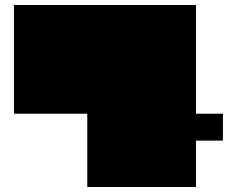

<svg xmlns="http://www.w3.org/2000/svg" viewBox="-20 -750 954 770"><path d="M766 -730V-294H874V-186H766V0H330V-294H36V-730H766Z"/></svg>

Font: El Pececito
Style: Regular
Weight: 400
Designer: deFharo
Foundry: deFharo
Version: El Pececito Version 1.000